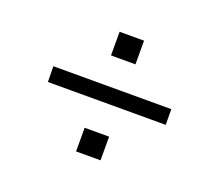

<svg xmlns="http://www.w3.org/2000/svg" viewBox="-93 -661 898 782"><g transform="rotate(20 356.0 -269.5)"><path d="M608.4 -236.8H97.7L96.7 -304.7H607.9ZM408.2 -528.8V-426.3H302.2V-528.8ZM408.2 -112.8V-10.3H302.2V-112.8Z"/></g></svg>

Font: RGR Online_21
Style: Regular
Weight: 400
Italic angle: -12°
Designer: vernon adams
Foundry: vernon adams
Version: Version 1.000